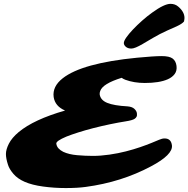

<svg xmlns="http://www.w3.org/2000/svg" viewBox="-20 -955 975 994"><path d="M769 -890.6Q830.6 -935.1 862.8 -935.1Q886.7 -935.1 903.3 -920.4Q935.1 -893.1 935.1 -861.8Q935.1 -856 932.6 -843.8Q923.3 -832 895 -818.8L845.7 -796.9Q806.6 -779.3 772 -758.8L718.8 -727.5Q678.2 -703.6 660.2 -703.6Q642.1 -703.6 631.6 -712.6Q621.1 -721.7 621.1 -732.2Q621.1 -742.7 634 -761.2Q647 -779.8 668 -802Q689 -824.2 715.6 -847.9Q742.2 -871.6 769 -890.6ZM21.5 -101.6Q10.7 -134.3 10.7 -157.7Q10.7 -181.2 26.1 -211.4Q41.5 -241.7 77.1 -271.5Q155.3 -336.4 316.9 -382.8Q265.1 -404.8 257.8 -452.6Q250.5 -507.3 304.7 -549.8Q404.8 -628.4 689.5 -656.2Q777.3 -664.6 817.1 -664.6Q856.9 -664.6 873.8 -651.9Q890.6 -639.2 893.8 -614Q897 -588.9 884.3 -571.8Q871.6 -554.7 848.1 -544.4Q804.7 -525.4 729.5 -525.4Q674.3 -525.4 628.9 -542Q616.7 -546.9 609.9 -552.2Q512.2 -522 499 -484.4Q495.1 -474.6 496.1 -466.3Q500.5 -436.5 535.2 -422.4Q569.8 -408.2 640.6 -404.3Q664.1 -402.3 675.5 -391.6Q687 -380.9 688.7 -369.1Q690.4 -357.4 687 -350.8Q683.6 -344.2 676.8 -339.8Q665 -332 630.4 -326.7Q595.7 -321.3 549.8 -311.8Q503.9 -302.2 462.4 -291.5Q420.9 -280.8 385.5 -269.5Q350.1 -258.3 324.2 -248Q269.5 -225.1 271.5 -211.2Q273.4 -197.3 282.7 -187Q292 -176.8 307.6 -168.9Q336.9 -155.3 379.2 -151.6Q421.4 -147.9 461.2 -147.9Q501 -147.9 546.6 -154.5Q592.3 -161.1 632.1 -171.4Q671.9 -181.6 705.3 -193.1Q738.8 -204.6 763.7 -214.8L803.7 -231.4Q819.3 -238.3 832 -238.3Q865.7 -238.3 870.1 -202.6Q876 -154.3 761.7 -93.8Q608.9 -12.2 423.8 12.7Q380.9 18.6 320.6 18.6Q260.3 18.6 203.1 10.7Q146 2.9 108.4 -13.4Q70.8 -29.8 49.6 -54.7Q28.3 -79.6 21.5 -101.6Z"/></svg>

Font: Sarina
Style: Regular
Weight: 400
Designer: James Grieshaber
Foundry: James Grieshaber
Version: Version 1.001